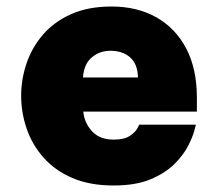

<svg xmlns="http://www.w3.org/2000/svg" viewBox="-20 -560 670 590"><path d="M329 10Q256 10 202.5 -13Q149 -36 114 -75.5Q79 -115 62 -164.5Q45 -214 45 -266Q45 -316 61.5 -365Q78 -414 112 -453.5Q146 -493 198.5 -516.5Q251 -540 323 -540Q401 -540 460 -507Q519 -474 552 -411.5Q585 -349 585 -260V-217H236Q239 -183 262.5 -157Q286 -131 329 -131Q362 -131 379 -142.5Q396 -154 402 -165.5Q408 -177 408 -177H582Q582 -177 577 -158Q572 -139 558 -111.5Q544 -84 516 -56Q488 -28 442.5 -9Q397 10 329 10ZM235 -322H404Q403 -363 380 -383.5Q357 -404 319 -404Q287 -404 262.5 -384Q238 -364 235 -322Z"/></svg>

Font: Be Vietnam Pro Black
Style: Regular
Weight: 900
Designer: Lam Bao, Tony Le, Vietanh Nguyen
Foundry: Yellow Type Foundry
Version: Version 1.002; ttfautohint (v1.8.3)